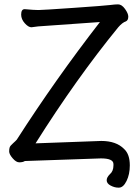

<svg xmlns="http://www.w3.org/2000/svg" viewBox="-20 -731 640 880"><path d="M525 129H522Q505 129 487 119.5Q469 110 469 95Q469 82 483 68Q500 54 500 27V21Q500 -5 443 -5L94 7Q85 13 68 13Q54 13 38 -5.5Q22 -24 22 -37Q22 -49 24.5 -56Q27 -63 40 -74.5Q53 -86 57 -91Q234 -367 438 -630L155 -610L124 -606Q110 -606 93.5 -624.5Q77 -643 77 -664Q77 -689 93 -689Q137 -685 156 -685Q174 -685 318 -695Q462 -705 484.5 -708Q507 -711 521 -711Q538 -711 553 -690Q568 -669 568 -655Q568 -638 557 -633Q541 -628 522 -606Q330 -371 143 -74L444 -85Q513 -85 549 -48Q575 -24 575 27Q575 68 560 98.5Q545 129 525 129Z"/></svg>

Font: ToneOZ-Pinyin-WenKai-Medium
Style: Medium
Weight: 700
Designer: Fontworks Inc.
Foundry: ToneOZ
Version: Version 0.240331